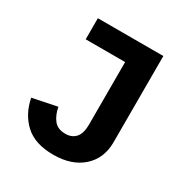

<svg xmlns="http://www.w3.org/2000/svg" viewBox="-165 -828 929 970"><g transform="rotate(30 300.0 -343.0)"><path d="M511 -698V-195Q511 -101 448 -44.5Q385 12 278 12Q171 12 113 -41.5Q55 -95 38 -182L180 -211Q188 -167 210.5 -138.5Q233 -110 278 -110Q316 -110 337.5 -134.5Q359 -159 359 -210V-575H129V-698Z"/></g></svg>

Font: Lilex Nerd Font
Style: Bold
Weight: 700
Designer: Mike Abbink, Paul van der Laan, Pieter van Rosmalen, Mikhael Khrustik
Foundry: Mikhael Khrustik
Version: Version 2.400; ttfautohint (v1.8.4.7-5d5b);Nerd Fonts 3.3.0